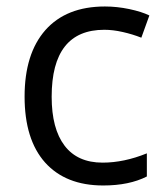

<svg xmlns="http://www.w3.org/2000/svg" viewBox="-20 -565 516 595"><path d="M299.8 9.8Q183.6 9.8 119.6 -61.5Q56.2 -132.8 56.2 -265.6Q56.2 -398.4 120.6 -471.7Q185.5 -544.9 305.2 -544.9Q342.3 -544.9 380.6 -536.9Q418.9 -528.8 442.9 -517.1L418 -448.2Q390.6 -459 360.4 -465.8Q330.1 -472.7 303.2 -472.7Q140.1 -472.7 140.1 -265.1Q140.1 -166 180.2 -113.5Q220.2 -61 297.9 -61Q364.3 -61 435.1 -89.8V-18.1Q380.4 9.8 299.8 9.8Z"/></svg>

Font: Open Sans Hebrew
Style: Regular
Weight: 400
Foundry: Ascender Corporation, Yanek Iontef
Version: Version 2.001;PS 002.001;hotconv 1.0.70;makeotf.lib2.5.58329